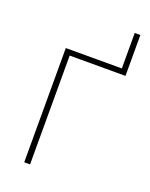

<svg xmlns="http://www.w3.org/2000/svg" viewBox="-132 -763 653 834"><g transform="rotate(20 194.0 -346.0)"><path d="M370 -692V-503H112V0H85V-528H344V-692Z"/></g></svg>

Font: Noto Sans Display Thin
Style: Regular
Weight: 250
Designer: Monotype Design Team
Foundry: Monotype Imaging Inc.
Version: Version 1.900